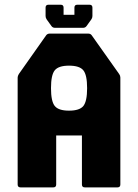

<svg xmlns="http://www.w3.org/2000/svg" viewBox="-20 -812 598 832"><path d="M69 0Q56.5 0 56.5 -12.5V-476Q56.5 -482.5 61.5 -491L180 -659Q185.5 -666.5 196 -666.5H361.5Q372.5 -666.5 377.5 -659L496.5 -491Q501.5 -484 501.5 -476V-12.5Q501.5 0 489 0H347.5Q335 0 335 -12.5V-225H223.5V-12.5Q223.5 0 211 0ZM279 -332.5Q325 -332.5 341.2 -352.8Q357.5 -373 357.5 -430Q357.5 -487 341.2 -507.2Q325 -527.5 279 -527.5Q233.5 -527.5 217.2 -507.2Q201 -487 201 -430Q201 -373 217.2 -352.8Q233.5 -332.5 279 -332.5ZM218 -691.5Q208.5 -691.5 203 -699L182.5 -727.5Q177.5 -734.5 177.5 -742.5V-779Q177.5 -791.5 190 -791.5H243Q255.5 -791.5 255.5 -779V-748H302.5V-779Q302.5 -791.5 315 -791.5H368Q380.5 -791.5 380.5 -779V-742.5Q380.5 -734.5 375.5 -727.5L355 -699Q349.5 -691.5 340 -691.5Z"/></svg>

Font: Jaro
Style: Regular
Weight: 400
Designer: Agyei Archer, Celine Hurka, Mirko Velimirović
Version: Version 1.000